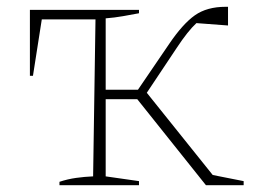

<svg xmlns="http://www.w3.org/2000/svg" viewBox="-20 -545 779 565"><path d="M155 0V-10Q179 -18 204 -21.5Q229 -25 254 -26L261 -488H103L77 -322H68V-516H389V-506Q368 -502 342.5 -497.5Q317 -493 291 -491V-281H386L478 -416Q518 -475 553.5 -500Q589 -525 644 -525H651V-470L558 -477Q533 -454 500 -404L412 -272L606 -30L697 -12V0H586L384 -253H291V-26L389 -12V0Z"/></svg>

Font: Piazzolla SC Thin
Style: Regular
Weight: 100
Designer: Juan Pablo del Peral
Foundry: Huerta Tipografica
Version: Version 1.330